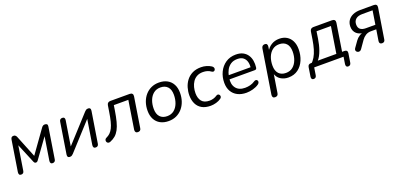

<svg xmlns="http://www.w3.org/2000/svg" viewBox="12 -1376 5098 2444"><g transform="rotate(-20 2561.0 -154.0)"><path d="M78.4 6.9Q59 6.9 52.2 -5Q45.4 -16.9 47.8 -36.8L114.2 -455.6Q115.7 -463.4 119.1 -471.4Q122.5 -479.4 130.2 -485.2Q137.9 -490.9 152.4 -490.9Q164.5 -490.9 172 -487.1Q179.6 -483.2 184.7 -476.6Q189.8 -470.1 193.2 -461.8L314.6 -160.8L533.7 -467.1Q538.6 -473.5 544 -478.8Q549.3 -484.2 557.3 -487.6Q565.3 -490.9 577.4 -490.9Q597.2 -490.9 606.2 -481.3Q615.1 -471.6 611.7 -451.2L544.8 -29.5Q542.4 -11 531.5 -2.1Q520.5 6.9 504 6.9Q486.1 6.9 478.6 -4.7Q471.1 -16.4 474 -36.8L530.6 -393.2H554.5L335 -89.2Q331 -83.1 324.4 -78.1Q317.8 -73 306.7 -73Q295.6 -73 289.4 -78.6Q283.3 -84.2 279.8 -92.6L154.9 -393.2H175.8L118.2 -29.5Q115.8 -10.5 105.1 -1.8Q94.4 6.9 78.4 6.9Z M737.9 6.9Q722 6.9 714.7 -0.2Q707.4 -7.4 706.3 -17.5Q705.3 -27.6 706.8 -36.5L773.7 -457.3Q777.1 -476.3 787.3 -484.8Q797.5 -493.3 814.5 -493.3Q833.9 -493.3 841.6 -481.6Q849.4 -470 846 -450.5L786.8 -77.1H758.9L1115.9 -468.5Q1123.7 -477.3 1134.7 -485.3Q1145.6 -493.3 1164 -493.3Q1179.4 -493.3 1186.7 -487.1Q1194 -480.8 1195.8 -471Q1197.5 -461.1 1195.6 -450.3L1128.2 -29.5Q1125.8 -11.5 1115.6 -2.3Q1105.4 6.9 1088.4 6.9Q1068.5 6.9 1061 -4.7Q1053.5 -16.4 1055.9 -36.3L1115.5 -409.7H1143.4L786.4 -18.3Q778.6 -9.5 767.2 -1.3Q755.8 6.9 737.9 6.9Z M1659.3 6.9Q1639.5 6.9 1630 -5.2Q1620.6 -17.3 1623.5 -38.7L1684 -421.2H1487.6L1477.6 -357.1Q1464 -270 1447.9 -208.9Q1431.9 -147.8 1409.6 -106.7Q1387.4 -65.6 1357.2 -39.8Q1327 -14.1 1285.1 2.5Q1270.5 7.9 1259.5 4.8Q1248.6 1.7 1242.2 -6.8Q1235.9 -15.3 1234.9 -26.3Q1233.9 -37.2 1239.1 -47.2Q1244.2 -57.1 1256.9 -63Q1287.2 -76.6 1309.3 -98Q1331.5 -119.4 1348.7 -153.5Q1365.8 -187.6 1378.7 -238.5Q1391.6 -289.4 1402.7 -361.9L1415.7 -444.1Q1419.1 -465.5 1431.5 -475.9Q1443.9 -486.3 1464.7 -486.3H1725.6Q1749.4 -486.3 1760.4 -473.5Q1771.3 -460.6 1767.4 -436.8L1703 -30.4Q1700.6 -11.5 1689.4 -2.3Q1678.3 6.9 1659.3 6.9Z M2077.2 8.9Q2012.1 8.9 1964.6 -17Q1917.1 -42.9 1891.7 -91.1Q1866.3 -139.2 1866.3 -205.2Q1866.3 -266.9 1884.4 -319.7Q1902.5 -372.4 1936.5 -412Q1970.6 -451.6 2017.5 -473.4Q2064.3 -495.3 2122.4 -495.3Q2188 -495.3 2235.3 -469.3Q2282.6 -443.4 2307.9 -395.5Q2333.3 -347.6 2333.3 -281.2Q2333.3 -219.4 2315.2 -166.7Q2297.1 -114 2263.1 -74.4Q2229 -34.8 2182.2 -12.9Q2135.3 8.9 2077.2 8.9ZM2079.7 -56.4Q2135.2 -56.4 2173.4 -87.1Q2211.5 -117.9 2231.4 -169.8Q2251.3 -221.7 2251.3 -284.1Q2251.3 -355.8 2216.5 -392.9Q2181.6 -430 2119.9 -430Q2064.9 -430 2026.5 -399.2Q1988.1 -368.4 1968.2 -317Q1948.3 -265.7 1948.3 -202.2Q1948.3 -131 1983.2 -93.7Q2018 -56.4 2079.7 -56.4Z M2646.2 8.9Q2574 8.9 2526.8 -18.3Q2479.5 -45.5 2456.2 -94.4Q2432.8 -143.3 2432.8 -207.2Q2432.8 -260.6 2448 -312.1Q2463.2 -363.6 2494.8 -404.9Q2526.4 -446.2 2575.7 -470.8Q2625 -495.3 2692.9 -495.3Q2730.5 -495.3 2766.3 -484.9Q2802 -474.6 2828 -457.4Q2842.2 -448.5 2847.8 -437.5Q2853.4 -426.4 2851.7 -415.7Q2850 -404.9 2843.4 -397.6Q2836.8 -390.3 2827 -388.9Q2817.3 -387.6 2805.5 -395Q2780.4 -413.3 2753.7 -421.2Q2726.9 -429 2695.6 -429Q2647.3 -429 2613 -410.1Q2578.8 -391.2 2557.4 -358.9Q2535.9 -326.7 2525.9 -287.6Q2515.8 -248.5 2515.8 -207.6Q2515.8 -139.5 2548.5 -98.4Q2581.3 -57.3 2655.7 -57.3Q2679.5 -57.3 2705.8 -64.7Q2732 -72.1 2757.6 -89.3Q2767.9 -95.8 2777.7 -94.4Q2787.6 -93 2794.2 -86.2Q2800.8 -79.4 2803 -69.9Q2805.3 -60.3 2801.4 -50.3Q2797.5 -40.3 2785.9 -32.5Q2758.8 -12.8 2720.1 -1.9Q2681.3 8.9 2646.2 8.9Z M3130.8 8.9Q3061.6 8.9 3010.8 -17.2Q2960 -43.4 2932.7 -91.6Q2905.3 -139.7 2905.3 -205.6Q2905.3 -285 2936.9 -350.5Q2968.5 -416.1 3026.8 -455.7Q3085.2 -495.3 3164.7 -495.3Q3222 -495.3 3260.6 -475.1Q3299.2 -454.9 3321.9 -420.7Q3344.6 -386.5 3351.8 -343.1Q3359 -299.7 3353.4 -254.3Q3351.4 -237 3344.6 -231.3Q3337.7 -225.5 3323.3 -225.5H2967.7L2975.5 -279H3304.3L3286.3 -265.6Q3293.3 -313 3283 -351.1Q3272.7 -389.3 3243.9 -412.2Q3215.2 -435.2 3163.7 -435.2Q3109.6 -435.2 3073.5 -410.7Q3037.4 -386.2 3017.3 -348.3Q2997.1 -310.5 2990 -269.2L2986.1 -245.1Q2971.9 -159.9 3011.9 -108.1Q3051.9 -56.4 3134.9 -56.4Q3171.3 -56.4 3204.9 -65Q3238.5 -73.6 3268.7 -93.9Q3282.4 -102.8 3292.9 -102.4Q3303.4 -101.9 3310.1 -95.6Q3316.7 -89.3 3318.5 -79.8Q3320.2 -70.2 3315.6 -59.4Q3310.9 -48.7 3299.2 -40.3Q3265.2 -16.2 3219.1 -3.7Q3172.9 8.9 3130.8 8.9Z M3451.2 186.9Q3432.3 186.9 3423.3 174.6Q3414.4 162.2 3417.8 139.9L3511.7 -452.1Q3515.1 -473 3526.7 -483.1Q3538.3 -493.3 3558.2 -493.3Q3577.1 -493.3 3585.4 -480.9Q3593.7 -468.5 3590.3 -445.7L3578.1 -369.6L3571.3 -383.7Q3598.2 -436.4 3645.1 -465.8Q3692 -495.3 3754.3 -495.3Q3810.8 -495.3 3853.1 -470.1Q3895.4 -444.8 3918.7 -398.1Q3942 -351.4 3942 -286.9Q3942 -206.6 3913.5 -139.4Q3885.1 -72.1 3830.6 -31.6Q3776.1 8.9 3698.1 8.9Q3639.4 8.9 3593.5 -20.4Q3547.7 -49.8 3530.7 -110.3H3538.6L3497.3 148.1Q3494.4 168 3483.3 177.4Q3472.1 186.9 3451.2 186.9ZM3688.3 -56.4Q3743.9 -56.4 3782 -87.1Q3820.1 -117.9 3840 -169.8Q3860 -221.7 3860 -284.1Q3860 -355.8 3825.1 -392.9Q3790.2 -430 3728.6 -430Q3673.5 -430 3635.1 -399.2Q3596.8 -368.4 3576.9 -317Q3556.9 -265.7 3556.9 -202.2Q3556.9 -131 3591.8 -93.7Q3626.7 -56.4 3688.3 -56.4Z M3992.5 136.9Q3976 136.9 3968.5 125.7Q3961 114.5 3963.9 94.6L3982.9 -26.6Q3988.7 -65.1 4027.7 -65.1H4066.1L4022.9 -47.7Q4056.7 -77.8 4080.9 -118.8Q4105.1 -159.7 4121.7 -215Q4138.3 -270.3 4149.8 -342.6L4165.5 -444.1Q4169 -465.5 4181.6 -475.9Q4194.2 -486.3 4214.6 -486.3H4466.8Q4490.6 -486.3 4501.5 -473.5Q4512.4 -460.6 4508.6 -436.8L4446.6 -44.1L4428 -65.1H4481Q4503 -65.1 4513 -53.4Q4522.9 -41.7 4519.5 -20.3L4500 101Q4494.2 136.9 4459.7 136.9Q4443.2 136.9 4436.1 125.7Q4429.1 114.5 4431.5 94.6L4446.2 0H4048.5L4032.4 101.4Q4026.5 136.9 3992.5 136.9ZM4121 -65.1H4372.3L4428.8 -422.2H4233.7L4219.5 -328Q4207.4 -246.7 4182.1 -176Q4156.8 -105.4 4121 -65.1Z M4966.8 6.9Q4947.9 6.9 4938.9 -4Q4930 -15 4932.4 -34L4956.7 -185.4H4883Q4843.4 -185.4 4812.3 -166.2Q4781.2 -147 4759.5 -115.7L4687.6 -13Q4677.8 0.6 4665.7 4.5Q4653.6 8.4 4641.9 5.2Q4630.2 2.1 4622.5 -6.7Q4614.7 -15.5 4614 -27.6Q4613.3 -39.8 4622.5 -52.4L4681 -134.9Q4702.6 -165.1 4734.4 -184.9Q4766.1 -204.7 4794.1 -204.7H4810.8L4809.8 -196.4Q4738 -197.4 4698.1 -232.6Q4658.1 -267.9 4658.1 -329.4Q4658.1 -376.6 4681.2 -412Q4704.3 -447.3 4747.4 -466.8Q4790.4 -486.3 4849.7 -486.3H5034.5Q5056.4 -486.3 5066.9 -474.4Q5077.4 -462.5 5074 -440.6L5008.1 -27.6Q5005.7 -10.6 4995.3 -1.8Q4984.8 6.9 4966.8 6.9ZM4837.7 -243.6H4966L4995.2 -428.7H4857.3Q4797.8 -428.7 4767.3 -402.3Q4736.8 -375.8 4736.8 -329.4Q4736.8 -284.9 4763.1 -264.3Q4789.3 -243.6 4837.7 -243.6Z"/></g></svg>

Font: Nunito ExtraLight
Style: Italic
Weight: 200
Italic angle: -9°
Designer: Vernon Adams
Foundry: Vernon Adams
Version: Version 3.602